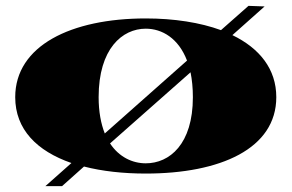

<svg xmlns="http://www.w3.org/2000/svg" viewBox="-20 -578 996 656"><path d="M829 -558 735 -475C664 -501 575 -515 478 -515C223 -515 32 -422 32 -246C32 -136 106 -62 224 -21L135 58H192L267 -9C329 7 401 15 478 15C733 15 924 -70 924 -246C924 -342 867 -413 774 -458L884 -556ZM478 -20C433 -20 387 -41 356 -88L631 -331C636 -306 639 -278 639 -246C639 -85 559 -20 478 -20ZM317 -246C317 -412 398 -480 478 -480C534 -480 590 -447 619 -371L338 -122C325 -155 317 -196 317 -246Z"/></svg>

Font: Sprat Extended Black
Style: Regular
Weight: 900
Width: 9
Designer: Ethan Nakache
Foundry: Collletttivo
Version: Version 2.000;Glyphs 3.2 (3217)